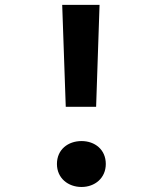

<svg xmlns="http://www.w3.org/2000/svg" viewBox="-20 -750 660 784"><path d="M372.5 -314 386.5 -730H234L248.5 -314ZM313 13.5C367 13.5 412 -22.5 412 -80.5C412 -139.5 367 -174 313 -174C258 -174 212.5 -139.5 212.5 -80.5C212.5 -22.5 258 13.5 313 13.5Z"/></svg>

Font: Monaspace Neon
Style: Bold
Weight: 700
Designer: Riley Cran & the Lettermatic Team
Foundry: Lettermatic
Version: Version 1.200 (Monaspace Neon)